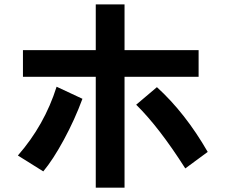

<svg xmlns="http://www.w3.org/2000/svg" viewBox="-20 -827 1040 886"><path d="M85.9 -472.7V-595.7H421.9V-806.6H554.7V-595.7H896.5V-472.7H554.7V39.1H421.9V-472.7ZM62.5 -109.4Q185.5 -250 241.2 -426.8L360.4 -371.1Q325.2 -275.4 274.9 -182.6Q224.6 -89.8 179.7 -36.1ZM608.4 -343.8 704.1 -424.8Q835 -305.7 938.5 -126L835 -49.8Q713.9 -240.2 608.4 -343.8Z"/></svg>

Font: Gothic A1 ExtraBold
Style: Regular
Weight: 800
Designer: HanYang I&C Co.,Ltd.
Foundry: HanYang I&C Co.,Ltd.
Version: Version 2.50